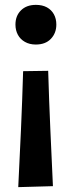

<svg xmlns="http://www.w3.org/2000/svg" viewBox="-20 -571 295 789"><path d="M55 198Q61 80.5 66.2 -38.8Q71.5 -158 75 -278.5L178 -280Q181.5 -159.5 186.8 -41.2Q192 77 197.5 194ZM127 -388Q101.5 -388 82.5 -398.8Q63.5 -409.5 53.5 -428Q43.5 -446.5 43.5 -470Q43.5 -506 66.2 -528.5Q89 -551 127.5 -551Q154 -551 172.8 -540.8Q191.5 -530.5 201.5 -512.2Q211.5 -494 211.5 -470Q211.5 -435 189.2 -411.5Q167 -388 127 -388Z"/></svg>

Font: Commissioner Thin SemiBold
Style: Regular
Weight: 600
Version: Version 1.000